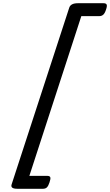

<svg xmlns="http://www.w3.org/2000/svg" viewBox="-20 -1095 682 1190"><path d="M637 -1035Q630 -1013 620 -1004Q610 -995 595 -995H484L162 -5H273Q288 -5 291.5 3.5Q295 12 287 35Q280 57 271 66Q262 75 247 75H87Q43 75 52 48L409 -1047Q418 -1075 462 -1075H622Q637 -1075 641 -1066.5Q645 -1058 637 -1035Z"/></svg>

Font: Playwrite AU TAS
Style: Regular
Weight: 400
Designer: Veronika Burian, José Scaglione
Foundry: TypeTogether
Version: Version 1.002